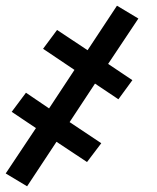

<svg xmlns="http://www.w3.org/2000/svg" viewBox="-32 -499 552 673"><path d="M63 154 -12 109 94 -50 9 -107 59 -174 140 -119 229 -254 119 -328 168 -394 275 -323 378 -479 453 -434 347 -275 432 -218 383 -151 301 -206 212 -71 323 3 273 69 166 -2Z"/></svg>

Font: Iosevka Curly Slab MdObl
Style: Regular
Weight: 500
Italic angle: -9°
Monospace: yes
Designer: Belleve Invis
Foundry: Belleve Invis
Version: Version 11.0.0; ttfautohint (v1.8.3)